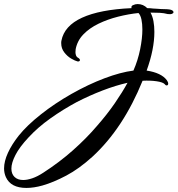

<svg xmlns="http://www.w3.org/2000/svg" viewBox="-83 -679 873 944"><path d="M47 245Q-30 245 -54 192Q-63 172 -63 149Q-63 114 -44 72.5Q-25 31 9 -12Q50 -63 118.5 -117Q187 -171 268 -217Q351 -264 430.5 -294Q510 -324 573 -332Q595 -382 606 -436.5Q617 -491 617 -534Q617 -562 612.5 -583Q608 -604 598 -615Q549 -610 497.5 -597Q446 -584 401.5 -562.5Q357 -541 327 -510Q297 -479 289 -437Q289 -433 288.5 -429.5Q288 -426 288 -422Q288 -414 291 -406Q294 -398 304 -393Q310 -389 310 -383Q310 -380 306.5 -378Q303 -376 298 -377Q286 -380 267 -391Q248 -402 233 -421.5Q218 -441 218 -466Q218 -469 218 -472.5Q218 -476 219 -479Q233 -552 320.5 -592Q408 -632 564 -639Q564 -640 563.5 -641Q563 -642 563 -643Q563 -651 572 -654Q582 -659 594 -659Q621 -659 641 -639Q649 -639 656 -638.5Q663 -638 670 -637L688 -636Q700 -635 709.5 -634.5Q719 -634 727 -634Q734 -634 740.5 -633.5Q747 -633 753 -632Q770 -628 770 -619Q770 -614 762.5 -611Q755 -608 741 -610Q723 -615 702 -616Q681 -617 657 -617Q667 -599 671.5 -575Q676 -551 676 -522Q676 -437 638 -332Q710 -321 737 -285Q744 -275 744 -268Q744 -259 736 -259Q731 -259 726 -266Q717 -275 686.5 -279.5Q656 -284 618 -282Q523 -48 372 91Q306 151 242.5 184.5Q179 218 126 233Q83 245 47 245ZM31 206Q51 206 76 197.5Q101 189 130 170Q209 119 275.5 60Q342 1 394 -60Q444 -117 481.5 -171.5Q519 -226 544 -272Q486 -259 421 -234Q356 -209 294 -177Q227 -141 165 -97Q103 -53 57 -3Q13 44 -7 83Q-27 122 -27 150Q-27 176 -11.5 191Q4 206 31 206Z"/></svg>

Font: Birthstone Bounce Medium
Style: Regular
Weight: 500
Designer: Robert E. Leuschke
Foundry: Rob Leuschke
Version: Version 1.010; ttfautohint (v1.8.3)